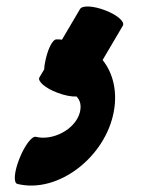

<svg xmlns="http://www.w3.org/2000/svg" viewBox="-20 -47 493 595"><path d="M228 -19 172 76C166 75 161 75 155 75C142 75 126 109 119 150C118 156 117 162 117 168L102 193C96 205 120 226 157 240C180 249 202 253 217 252C229 264 233 281 227 303C212 355 143 390 91 377C79 374 56 404 40 445C24 485 21 520 34 523C160 554 308 439 333 297C344 235 330 179 298 139L361 32C367 20 343 -1 306 -15C270 -29 235 -31 228 -19Z"/></svg>

Font: Nupuram Black Oblique
Style: Regular
Weight: 900
Designer: Santhosh Thottingal (santhosh.thottingal@gmail.com)
Foundry: SMC
Version: Version 1.000